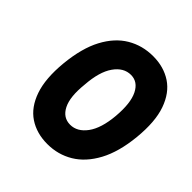

<svg xmlns="http://www.w3.org/2000/svg" viewBox="-188 -829 989 989"><g transform="rotate(45 306.0 -335.0)"><path d="M304.5 17.5Q226 17.5 169 -20.5Q112 -58.5 85 -136.8Q58 -215 69.5 -335Q81.5 -457 123 -535Q164.5 -613 228.2 -650.8Q292 -688.5 370 -688.5Q447.5 -688.5 504.8 -650.8Q562 -613 589.5 -535Q617 -457 605 -335Q593 -215 550.8 -136.8Q508.5 -58.5 445 -20.5Q381.5 17.5 304.5 17.5ZM317 -136Q368.5 -136 405.8 -186.8Q443 -237.5 451.5 -335Q460 -435 434 -487.2Q408 -539.5 357.5 -539.5Q304.5 -539.5 267.8 -487.2Q231 -435 224 -335Q213.5 -237.5 239.2 -186.8Q265 -136 317 -136Z"/></g></svg>

Font: Karla ExtraBold
Style: Italic
Weight: 800
Italic angle: -8°
Designer: Jonathan Pinhorn
Version: Version 2.004;gftools[0.9.33]